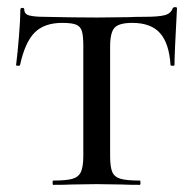

<svg xmlns="http://www.w3.org/2000/svg" viewBox="-20 -517 538 537"><path d="M36 -335Q36 -333 30.5 -333Q25 -333 25 -335Q29 -366 33 -415Q37 -464 37 -490Q37 -495 42.5 -495Q48 -495 48 -490Q48 -477 63 -473.5Q78 -470 101 -470Q187 -468 252 -468L339 -469Q356 -470 385 -470Q423 -470 440.5 -474.5Q458 -479 463 -494Q465 -497 470 -497Q475 -497 475 -494Q468 -365 468 -335Q468 -333 462.5 -333Q457 -333 457 -335Q453 -396 427.5 -424.5Q402 -453 350 -453Q313 -453 300.5 -439.5Q288 -426 288 -387V-81Q288 -50 294 -36Q300 -22 317 -17Q334 -12 371 -12Q373 -12 373 -6Q373 0 371 0Q338 0 320 -1L250 -2L181 -1Q162 0 129 0Q127 0 127 -6Q127 -12 129 -12Q166 -12 183 -17Q200 -22 206.5 -36.5Q213 -51 213 -81V-389Q213 -417 209 -430Q205 -443 193 -448Q181 -453 154 -453Q104 -453 77 -426Q50 -399 36 -335Z"/></svg>

Font: Cormorant Unicase Medium
Style: Regular
Weight: 500
Designer: Christian Thalmann (Catharsis Fonts)
Foundry: Catharsis Fonts
Version: Version 4.000